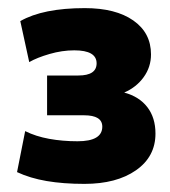

<svg xmlns="http://www.w3.org/2000/svg" viewBox="-20 -729 420 473"><path d="M188 -276Q136 -276 95 -283Q54 -290 22 -305L42 -406Q68 -393 101 -387Q134 -381 171 -381Q232 -381 232 -417Q232 -445 187 -445H96V-543H173Q218 -543 218 -573Q218 -605 163 -605Q133 -605 102 -596Q71 -587 52 -576L30 -677Q86 -709 189 -709Q265 -709 308.5 -678.5Q352 -648 352 -595Q352 -564 334 -539Q316 -514 286 -501Q323 -491 343 -465Q363 -439 363 -400Q363 -343 315 -309.5Q267 -276 188 -276Z"/></svg>

Font: Mulish Black
Style: Regular
Weight: 900
Designer: Vernon Adams
Foundry: Vernon Adams
Version: Version 3.603; ttfautohint (v1.8.3)